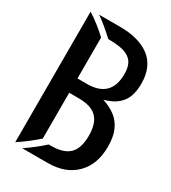

<svg xmlns="http://www.w3.org/2000/svg" viewBox="-209 -982 973 1090"><g transform="rotate(30 277.5 -437.5)"><path d="M250 -500Q328.1 -500 367.2 -538.8Q406.2 -577.6 406.2 -656.2Q406.2 -679.7 401.6 -697.8Q397 -715.8 388.9 -728.8Q380.9 -741.7 367.9 -751Q355 -760.3 341.1 -765.9Q327.1 -771.5 307.4 -774.9Q287.6 -778.3 269.3 -779.5Q251 -780.8 226.6 -781.2Q195.8 -810.5 166.7 -834.2Q137.7 -857.9 113.3 -875H250Q310.5 -875 358.4 -862.3Q406.2 -849.6 442.1 -823.7Q478 -797.9 497.3 -755.4Q516.6 -712.9 516.6 -656.2Q516.6 -614.3 507.6 -582.8Q498.5 -551.3 479.7 -529.3Q460.9 -507.3 435.8 -492.9Q410.6 -478.5 375 -468.8Q400.4 -460.4 420.4 -450.4Q440.4 -440.4 458.5 -426.8Q476.6 -413.1 489.7 -396Q502.9 -378.9 512.5 -357.4Q522 -335.9 526.6 -309.1Q531.2 -282.2 531.2 -250Q531.2 -134.3 464.1 -67.1Q397 0 281.2 0H113.8Q181.2 -45.9 233.4 -93.8H250Q331.1 -93.8 368.7 -131.1Q406.2 -168.5 406.2 -250Q406.2 -304.7 389.6 -339.1Q373 -373.5 338.6 -389.9Q304.2 -406.2 250 -406.2H187.5V-106Q133.3 -57.1 62.5 -9.8V-865.7Q128.4 -823.7 187.5 -768.1V-500Z"/></g></svg>

Font: Oswald
Style: Stencbab
Weight: 400
Designer: Mathieu Le Lay
Foundry: Mathieu Le Lay
Version: Version 1.000